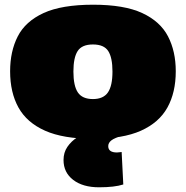

<svg xmlns="http://www.w3.org/2000/svg" viewBox="-20 -580 790 816"><path d="M23 -277Q23 -362 55.5 -425.5Q88 -489 165 -524.5Q242 -560 376 -560Q508 -560 584.5 -524.5Q661 -489 694 -425.5Q727 -362 727 -277Q727 -187 691.5 -123Q656 -59 579 -24.5Q502 10 376 10Q249 10 171.5 -24.5Q94 -59 58.5 -123Q23 -187 23 -277ZM292 -276Q292 -215 311 -187Q330 -159 375 -159Q419 -159 438.5 -187Q458 -215 458 -276Q458 -335 440 -363Q422 -391 375 -391Q328 -391 310 -363Q292 -335 292 -276ZM401 216Q332 216 291 184.5Q250 153 250 100Q250 68 266.5 44Q283 20 308 4Q333 -12 359 -18L502 -4Q467 6 453.5 16.5Q440 27 440 41Q440 68 477 68Q484 68 488.5 67Q493 66 497 66L504 204Q467 216 401 216Z"/></svg>

Font: Georama Expanded Black
Style: Regular
Weight: 900
Width: 7
Designer: Jean-Baptiste Levee
Foundry: Production Type
Version: Version 1.000